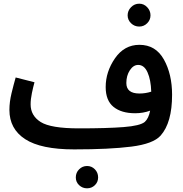

<svg xmlns="http://www.w3.org/2000/svg" viewBox="-20 -789 993 1041"><path d="M851 -54Q913 -124 913 -275Q913 -387 868.5 -466.5Q824 -546 736 -546Q654 -546 603.5 -473Q553 -400 553 -317Q553 -244 595.5 -209.5Q638 -175 713 -175Q756 -175 794 -189Q786 -147 765 -128Q740 -107 650 -100Q560 -93 408 -93L382 21Q573 21 692 6Q811 -9 851 -54ZM665 -339Q665 -379 684 -408Q703 -437 729 -437Q762 -437 780 -396.5Q798 -356 800 -292Q769 -282 736 -282Q665 -282 665 -339ZM382 21 428 -11 408 -93Q255 -93 200.5 -127.5Q146 -162 146 -223Q146 -251 153 -284.5Q160 -318 167 -343L65 -369Q54 -331 42.5 -283.5Q31 -236 31 -193Q31 -90 116.5 -34.5Q202 21 382 21ZM735 -645Q760 -645 778 -663Q796 -681 796 -706Q796 -731 778 -750Q760 -769 735 -769Q709 -769 690.5 -750Q672 -731 672 -706Q672 -681 690.5 -663Q709 -645 735 -645ZM452 232Q477 232 494.5 215Q512 198 512 173Q512 147 494.5 129Q477 111 452 111Q427 111 409 129Q391 147 391 173Q391 198 409 215Q427 232 452 232Z"/></svg>

Font: Noto Sans Arabic UI SemiCondensed Semi
Style: Regular
Weight: 600
Width: 4
Designer: Nadine Chahine - Monotype Design Team
Foundry: Monotype Imaging Inc.
Version: Version 1.900